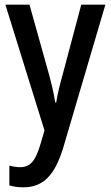

<svg xmlns="http://www.w3.org/2000/svg" viewBox="-20 -560 473 820"><path d="M3 -540 170 -3 153 55C132 126 111 154 65 154C50 154 33 151 20 147V232C38 237 57 240 80 240C167 240 215 185 250 71L430 -540H327L248 -243C235 -197 225 -155 220 -122H216C210 -161 200 -203 189 -243L106 -540Z"/></svg>

Font: Noto Sans Khmer UI Condensed Medium
Style: Regular
Weight: 500
Width: 3
Designer: Danh Hong and the Monotype Design Team
Foundry: Monotype Imaging Inc.
Version: Version 2.002